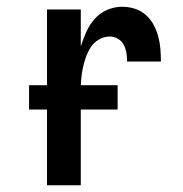

<svg xmlns="http://www.w3.org/2000/svg" viewBox="-20 -548 540 568"><path d="M119 0V-520H219V-411Q226 -433 235.5 -454Q245 -475 260 -492Q275 -509 296.5 -518.5Q318 -528 341 -528Q360 -528 378 -522.5Q396 -517 410.5 -504.5Q425 -492 434 -475.5Q443 -459 448 -440.5Q453 -422 454.5 -403.5Q456 -385 456 -366H356Q356 -379 354 -391.5Q352 -404 346 -415.5Q340 -427 328.5 -433.5Q317 -440 305 -440Q288 -440 272.5 -431Q257 -422 248 -407.5Q239 -393 233.5 -377Q228 -361 224.5 -344Q221 -327 220 -310Q219 -293 219 -276V0ZM66 -224V-296H328V-224Z"/></svg>

Font: Iosevka Semibold
Style: Regular
Weight: 600
Monospace: yes
Designer: Belleve Invis
Foundry: Belleve Invis
Version: Version 33.2.3; ttfautohint (v1.8.4)